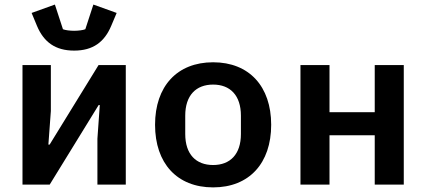

<svg xmlns="http://www.w3.org/2000/svg" viewBox="-20 -797 1840 829"><path d="M77.1 0H194.6L405.9 -343.4H410.9L400.6 -198.2V0H523.1V-516H405.5L194.2 -172.6H188.9L199.6 -317.8V-516H77.1ZM116.5 -741.1 139.6 -685.4C169 -615.4 218.8 -578.5 300.1 -578.5C381.4 -578.5 430.8 -615.4 460.2 -685.4L483.7 -741.1L383.2 -777.3L348.4 -670.8C338.4 -666.5 316.8 -664.1 300.1 -664.1C283.4 -664.1 261.7 -666.5 251.8 -670.8L217 -777.3Z M900.2 12.1C1055.8 12.1 1150.9 -92 1150.9 -258.2C1150.9 -424 1055.8 -528.1 900.2 -528.1C744.3 -528.1 649.5 -424 649.5 -258.2C649.5 -92 744.3 12.1 900.2 12.1ZM779.8 -218.4V-297.6C779.8 -385.3 826.3 -431.8 900.2 -431.8C973.7 -431.8 1020.2 -385.3 1020.2 -297.6V-218.4C1020.2 -130.7 973.7 -84.5 900.2 -84.5C826.3 -84.5 779.8 -130.7 779.8 -218.4Z M1277.3 0H1402.7V-213.1H1598V0H1723.4V-516H1598V-312.5H1402.7V-516H1277.3Z"/></svg>

Font: Margiela Mono SemiBold
Style: Regular
Weight: 600
Designer: Mike Abbink, Paul van der Laan, Pieter van Rosmalen
Foundry: Bold Monday
Version: Version 2.003 2021